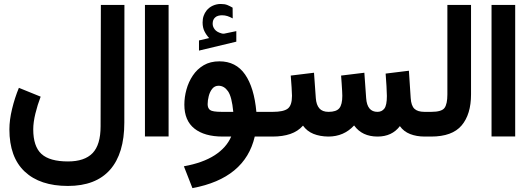

<svg xmlns="http://www.w3.org/2000/svg" viewBox="-20 -702 2721 987"><path d="M189 -205.1Q172.9 -163.6 161.9 -118.2Q150.9 -72.8 150.9 -37.1Q150.9 50.8 193.1 89.4Q235.4 127.9 329.6 127.9Q414.6 127.9 455.8 85.2Q497.1 42.5 497.1 -52.7L498.5 -676.8H619.6L619.1 -71.8Q619.1 87.4 545.7 170.7Q472.2 253.9 329.1 253.9Q185.5 253.9 106.9 179.9Q28.3 106 28.3 -37.1Q28.3 -85 42 -141.8Q55.7 -198.7 77.1 -250.5Z M725.1 -676.8H846.7V-0.5H725.1Z M1055.2 -506.3Q1040.5 -522 1031 -541.3Q1021.5 -560.5 1021.5 -586.4Q1021.5 -605.5 1026.9 -620.6Q1032.2 -635.7 1041.5 -647.5Q1054.7 -664.1 1074.2 -672.9Q1093.8 -681.6 1114.3 -681.6Q1135.3 -681.6 1148.4 -676.3Q1161.6 -670.9 1175.8 -662.6L1176.3 -607.4Q1161.6 -615.2 1148.9 -619.4Q1136.2 -623.5 1121.1 -623.5Q1112.3 -623.5 1102.5 -621.1Q1092.8 -618.7 1085.4 -611.8Q1073.2 -600.6 1073.2 -580.1Q1073.2 -564.9 1083.5 -551.3Q1093.8 -537.6 1117.2 -530.8Q1119.6 -530.3 1122.1 -529.5Q1124.5 -528.8 1127 -528.8Q1129.4 -528.8 1131.3 -528.8L1194.8 -542V-487.8L1002.9 -441.9V-494.1ZM1326.6 0V-127H1367.4V0ZM1107.9 -386.7Q1192.9 -386.7 1239.7 -319.3Q1286.6 -252 1297.9 -127H1336.9V0H1289.6Q1239.7 214.8 969.2 265.1L925.3 152.8Q1022.5 135.3 1083.3 96.2Q1144 57.1 1168.5 0H1125Q1031.2 0 979.5 -41Q927.7 -82 927.7 -164.1Q927.7 -202.6 938.5 -241.7Q949.2 -280.8 971.2 -313.7Q993.2 -346.7 1027.1 -366.7Q1061 -386.7 1107.9 -386.7ZM1179.2 -127Q1171.9 -204.6 1152.1 -232.9Q1132.3 -261.2 1103.5 -261.2Q1083.5 -261.2 1071 -245.6Q1058.6 -230 1053 -207.8Q1047.4 -185.5 1047.4 -166.5Q1047.4 -146 1059.8 -136.5Q1072.3 -127 1120.1 -127Z M1920.4 -127Q1942.9 -127 1955.8 -143.8Q1968.8 -160.6 1968.8 -208.5Q1968.8 -224.6 1966.8 -259Q1964.8 -293.5 1962.4 -323.7L2082 -338.4L2091.3 -197.3Q2093.8 -158.7 2110.4 -142.8Q2127 -127 2162.1 -127H2176.8V0H2163.1Q2121.6 0 2088.4 -12.9Q2055.2 -25.9 2035.6 -53.7Q1995.1 0 1920.9 0Q1841.3 0 1800.3 -57.1Q1747.6 0 1668 0Q1624.5 -0.5 1591.3 -13.9Q1558.1 -27.3 1537.6 -56.2Q1511.7 -26.9 1472.4 -13.4Q1433.1 0 1381.3 0H1347.7V-127H1382.3Q1437.5 -127 1459.2 -143.6Q1481 -160.2 1481 -209.5Q1481 -220.7 1479 -253.4Q1477.1 -286.1 1474.6 -313.5L1594.2 -328.1L1603.5 -197.3Q1606 -163.1 1621.6 -145Q1637.2 -127 1668.9 -127Q1709 -127 1724.4 -145.8Q1739.7 -164.6 1739.7 -209.5Q1739.7 -216.3 1738.8 -234.1Q1737.8 -252 1736.3 -273.7Q1734.9 -295.4 1733.4 -313.5L1853 -328.1L1862.3 -197.3Q1867.2 -127 1920.4 -127Z M2157.2 0V-127H2196.8Q2250.5 -127 2265.1 -147.2Q2279.8 -167.5 2279.8 -216.3V-676.8H2401.4V-216.8Q2401.4 -114.3 2353 -57.1Q2304.7 0 2196.3 0Z M2506.8 -676.8H2628.4V-0.5H2506.8Z"/></svg>

Font: Vazir FD-UI
Style: Bold-FD-UI
Weight: 700
Designer: Saber Rastikerdar
Foundry: Saber Rastikerdar
Version: Version 30.0.0